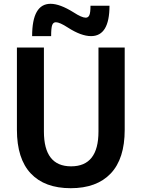

<svg xmlns="http://www.w3.org/2000/svg" viewBox="-20 -980 745 1010"><path d="M367 -915Q410 -887 431 -887Q444 -887 450 -900Q456 -913 456 -950H556Q556 -790 459 -790Q407 -790 337 -835Q294 -863 274 -863Q260 -863 254.5 -848Q249 -833 249 -790H149Q149 -960 246 -960Q295 -960 367 -915ZM211 -730V-288Q211 -105 354 -105Q498 -105 498 -288V-730H636V-297Q636 -145 562.5 -67.5Q489 10 352 10Q215 10 142 -67.5Q69 -145 69 -297V-730Z"/></svg>

Font: Mplus 1p Bold
Style: Bold
Weight: 700
Version: Version 1.061